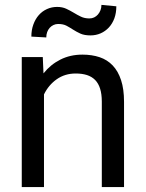

<svg xmlns="http://www.w3.org/2000/svg" viewBox="-20 -760 592 780"><path d="M153.8 -528.3 156.7 -461.9Q185.1 -497.6 225.1 -517.8Q265.1 -538.1 314.9 -538.1Q353.5 -538.1 384.8 -527.6Q416 -517.1 438 -493.9Q460 -470.7 471.9 -434.3Q483.9 -397.9 483.9 -346.2V0H393.6V-347.2Q393.6 -377.9 386.7 -399.7Q379.9 -421.4 366.5 -435.1Q353 -448.7 333.3 -455.1Q313.5 -461.4 287.6 -461.4Q243.7 -461.4 210.4 -438Q177.2 -414.6 158.7 -376.5V0H68.4V-528.3ZM452.6 -734.4Q452.6 -707.5 444.6 -685.5Q436.5 -663.6 422.1 -648.2Q407.7 -632.8 388.7 -624.5Q369.6 -616.2 347.7 -616.2Q322.8 -616.2 306.6 -623.5Q290.5 -630.9 277.3 -639.4Q264.2 -647.9 250.5 -655.3Q236.8 -662.6 216.3 -662.6Q206.1 -662.6 197.3 -658.4Q188.5 -654.3 181.9 -647Q175.3 -639.6 171.6 -629.6Q168 -619.6 168 -607.9L107.4 -611.3Q107.4 -638.2 115.5 -660.4Q123.5 -682.6 137.5 -698.5Q151.4 -714.4 170.7 -723.1Q189.9 -731.9 211.9 -731.9Q232.9 -731.9 248.8 -724.6Q264.6 -717.3 279.1 -708.5Q293.5 -699.7 308.6 -692.4Q323.7 -685.1 343.3 -685.1Q353.5 -685.1 362.3 -689.2Q371.1 -693.4 377.7 -700.9Q384.3 -708.5 388.2 -718.5Q392.1 -728.5 392.1 -740.2Z"/></svg>

Font: RobotoDraft
Style: Regular
Weight: 400
Designer: Google
Foundry: Google
Version: Version 2.000988-w1; 2014